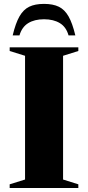

<svg xmlns="http://www.w3.org/2000/svg" viewBox="-20 -942 442 962"><path d="M372.5 -18.5V0H28.5V-18.5L105.5 -42.5V-662.5L28.5 -686.5V-705H372.5V-686.5L296 -662.5V-42.5ZM200.5 -845.5Q153 -845.5 121.5 -826.2Q90 -807 77.5 -764.5H43.5Q58 -825.5 77.5 -859.8Q97 -894 126.2 -908.2Q155.5 -922.5 200.5 -922.5Q245.5 -922.5 274.8 -908.2Q304 -894 323.5 -859.8Q343 -825.5 357.5 -764.5H323.5Q311.5 -807 279.8 -826.2Q248 -845.5 200.5 -845.5Z"/></svg>

Font: Newsreader 60pt
Style: Bold
Weight: 700
Designer: Hugues Gentile
Foundry: Production Type
Version: Version 1.003